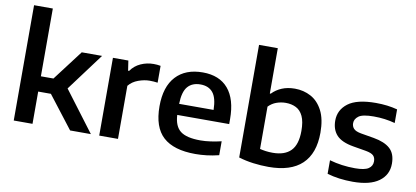

<svg xmlns="http://www.w3.org/2000/svg" viewBox="-73 -1062 2873 1325"><g transform="rotate(10 1363.0 -399.0)"><path d="M71.5 0V-808H203V-333H291L452 -545H594.5L399 -282.5L612 0H466.5L292 -226H203V0Z M670.5 0V-545H778.5L789 -475.5H796Q822.5 -513.5 865 -532.8Q907.5 -552 955.5 -552Q980.5 -552 1004 -547.5V-429.5Q991 -431.5 976.5 -432.5Q962 -433.5 948 -433.5Q910.5 -433.5 869 -418.5Q827.5 -403.5 802 -372V0Z M1345 10Q1193.5 10 1119.2 -57.5Q1045 -125 1045 -272Q1045 -409 1111.8 -481.2Q1178.5 -553.5 1299.5 -553.5Q1416.5 -553.5 1478.2 -480.8Q1540 -408 1540 -268.5V-234H1176Q1180 -155 1223 -121.8Q1266 -88.5 1363.5 -88.5Q1397 -88.5 1434.2 -93.8Q1471.5 -99 1509.5 -108V-10.5Q1465 0.5 1424.5 5.2Q1384 10 1345 10ZM1298 -469Q1240.5 -469 1209 -432.8Q1177.5 -396.5 1175.5 -311.5H1417Q1415.5 -396 1385.2 -432.5Q1355 -469 1298 -469Z M1858 10Q1805 10 1750.8 3Q1696.5 -4 1648 -19V-808H1779.5V-490.5H1786Q1814 -520 1854 -536.8Q1894 -553.5 1945 -553.5Q2006.5 -553.5 2057.8 -525.8Q2109 -498 2139.8 -438.5Q2170.5 -379 2170.5 -284.5Q2170.5 -139 2092 -64.5Q2013.5 10 1858 10ZM1869.5 -91Q1953.5 -91 1996.2 -134.5Q2039 -178 2039 -274Q2039 -339 2021.2 -376.8Q2003.5 -414.5 1972 -430.2Q1940.5 -446 1900 -446Q1867 -446 1835.2 -434.8Q1803.5 -423.5 1779.5 -398.5V-102Q1797 -97.5 1820.2 -94.2Q1843.5 -91 1869.5 -91Z M2448.5 10Q2399.5 10 2354 4Q2308.5 -2 2268.5 -14V-109Q2354 -84.5 2447.5 -84.5Q2514.5 -84.5 2541.8 -102.8Q2569 -121 2569 -153.5Q2569 -180 2554.5 -194.2Q2540 -208.5 2501.5 -215.5L2410 -231Q2327.5 -245 2292 -283.5Q2256.5 -322 2256.5 -385Q2256.5 -460 2318.2 -506.8Q2380 -553.5 2512.5 -553.5Q2595 -553.5 2663.5 -535V-439.5Q2593 -459 2514.5 -459Q2436 -459 2408.5 -438.5Q2381 -418 2381 -389Q2381 -366.5 2395 -351Q2409 -335.5 2447 -328.5L2538.5 -313Q2616.5 -299.5 2655 -264.2Q2693.5 -229 2693.5 -159.5Q2693.5 -81 2631 -35.5Q2568.5 10 2448.5 10Z"/></g></svg>

Font: Encode Sans Semi Expanded SemiBold
Style: Regular
Weight: 600
Width: 6
Designer: Multiple Designers
Foundry: Impallari Type
Version: Version 3.000; ttfautohint (v1.8.3) -l 8 -r 50 -G 200 -x 14 